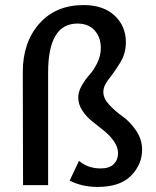

<svg xmlns="http://www.w3.org/2000/svg" viewBox="-20 -731 617 758"><path d="M365 7Q304 7 255 -18L292 -96Q327 -66 377 -66Q412 -66 429 -83Q446 -100 446 -126Q446 -150 430 -173Q414 -196 391 -214.5Q368 -233 344.5 -251.5Q321 -270 305 -294.5Q289 -319 289 -346Q289 -369 303 -393.5Q317 -418 333.5 -436Q350 -454 364 -482.5Q378 -511 378 -541Q378 -584 353.5 -611Q329 -638 286 -638Q170 -638 170 -445V0H71L70 -447Q70 -564 135 -637.5Q200 -711 310 -711Q388 -711 432.5 -669.5Q477 -628 477 -564Q477 -520 454.5 -483.5Q432 -447 410 -419.5Q388 -392 388 -368Q388 -342 412 -316.5Q436 -291 464.5 -271Q493 -251 517 -216Q541 -181 541 -140Q541 -82 497.5 -37.5Q454 7 365 7Z"/></svg>

Font: EauTestText Semibold
Style: Regular
Weight: 600
Designer: Christian Thalmann (Catharsis Fonts)
Version: Version 0.001;PS 000.001;hotconv 1.0.88;makeotf.lib2.5.64775